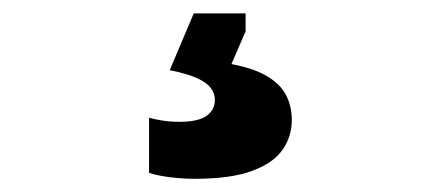

<svg xmlns="http://www.w3.org/2000/svg" viewBox="-20 -47 640 288"><path d="M272 221.2Q258.9 221.2 246 220Q233.1 218.9 222.1 216.9Q211.1 214.9 203.6 212.3V129.5Q209.9 131.6 222.2 133.6Q234.5 135.7 249.1 135.7Q277.1 135.7 289.7 126.9Q302.3 118.1 302.3 102.7Q302.3 93.4 296.4 85.3Q290.5 77.1 275.8 70.3Q261.2 63.6 234.6 58.3L270.6 -26.9H348.4V0L327.2 49.1Q361 55.5 380.9 67.5Q400.9 79.5 409.3 96.1Q417.7 112.7 417.7 133Q417.7 157.7 403.8 177.7Q389.8 197.7 357.9 209.4Q326 221.2 272 221.2Z"/></svg>

Font: Commissioner Thin
Style: Regular
Weight: 100
Designer: Kostas Bartsokas
Foundry: Kostas Bartsokas
Version: Version 1.001;gftools[0.9.23]